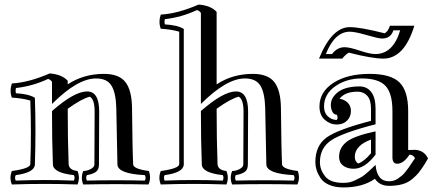

<svg xmlns="http://www.w3.org/2000/svg" viewBox="-20 -788 1907 842"><path d="M361 -20Q355 -9 361 4Q488 1 615 4Q622 -8 615 -20Q496 -26 495 -67L490 -315Q488 -382 468.5 -413Q449 -444 401 -444Q320 -444 208 -332V-429Q204 -437 191 -442Q123 -410 50 -402Q47 -390 50 -379Q106 -376 133 -359Q138 -213 133 -67Q132 -31 49 -20Q43 -9 49 4Q176 -1 304 4Q310 -9 304 -20Q213 -30 212 -67Q208 -171 208 -301Q306 -387 362 -387Q415 -387 415 -299L414 -67Q414 -43 399.5 -33.5Q385 -24 361 -20ZM345 21Q333 -8 345 -38Q361 -38 377.5 -46.5Q394 -55 394 -67L395 -299Q395 -352 374 -364Q338 -355 277 -311Q277 -177 281 -68Q283 -42 320 -38Q332 -8 320 21Q177 16 32 21Q20 -8 32 -38Q112 -49 113 -68Q118 -208 113 -347Q80 -357 32 -360Q21 -389 32 -422Q106 -426 198 -466Q251 -462 277 -434V-418Q346 -464 436 -464Q502 -464 530 -428Q558 -392 559 -315Q561 -121 564 -67Q565 -47 633 -38Q644 -6 631 21Q488 18 345 21Z M1014 -20Q1008 -9 1014 4Q1141 1 1268 4Q1275 -8 1268 -20Q1149 -26 1148 -67L1143 -315Q1141 -382 1121.5 -413Q1102 -444 1054 -444Q973 -444 861 -332V-731Q857 -739 844 -744Q776 -712 703 -704Q700 -692 703 -681Q759 -678 786 -661V-67Q785 -31 702 -20Q696 -9 702 4Q829 -1 957 4Q963 -9 957 -20Q866 -30 865 -67Q861 -171 861 -301Q959 -387 1015 -387Q1068 -387 1068 -299L1067 -67Q1067 -43 1052.5 -33.5Q1038 -24 1014 -20ZM998 21Q986 -8 998 -38Q1014 -38 1030.5 -46.5Q1047 -55 1047 -67L1048 -299Q1048 -352 1027 -364Q991 -355 930 -311Q930 -177 934 -68Q936 -42 973 -38Q985 -8 973 21Q830 16 685 21Q673 -8 685 -38Q765 -49 766 -68V-649Q733 -659 685 -662Q674 -691 685 -724Q759 -728 851 -768Q904 -764 930 -736V-418Q999 -464 1089 -464Q1155 -464 1183 -428Q1211 -392 1212 -315Q1214 -121 1217 -67Q1218 -47 1286 -38Q1297 -6 1284 21Q1141 18 998 21Z M1469 -355Q1492 -351 1505.5 -337Q1519 -323 1519 -302Q1519 -276 1502 -259Q1485 -242 1457 -242Q1428 -242 1404.5 -262.5Q1381 -283 1381 -321Q1381 -385 1442 -424.5Q1503 -464 1601 -464Q1694 -464 1732 -426.5Q1770 -389 1770 -301V-130L1801 -131Q1841 -128 1857 -93L1841 -66Q1826 -43 1816 -30.5Q1806 -18 1787.5 -2.5Q1769 13 1744 20Q1719 27 1686 27Q1645 27 1624 -4Q1571 34 1486 34Q1449 34 1423 22.5Q1397 11 1385 -8Q1373 -27 1368 -43.5Q1363 -60 1363 -77Q1363 -149 1411.5 -184.5Q1460 -220 1607 -258V-311Q1607 -350 1590.5 -368Q1574 -386 1548 -386Q1493 -386 1469 -355ZM1627 -212V-110Q1580 -48 1531 -48Q1503 -48 1485 -61.5Q1467 -75 1467 -100Q1467 -140 1500 -166Q1533 -192 1627 -212ZM1607 -116V-176Q1536 -150 1536 -100Q1536 -79 1551 -71Q1577 -80 1607 -116ZM1457 -285Q1440 -285 1433 -310Q1423 -350 1457 -380Q1490 -409 1557 -409Q1589 -409 1608 -384.5Q1627 -360 1627 -311V-243Q1483 -206 1433 -173Q1383 -140 1383 -77Q1383 -44 1405.5 -15Q1428 14 1486 14Q1499 14 1512 11.5Q1525 9 1537.5 2.5Q1550 -4 1559.5 -8.5Q1569 -13 1581 -23Q1593 -33 1598 -37.5Q1603 -42 1614.5 -53Q1626 -64 1627 -65Q1633 7 1686 7Q1697 7 1707 4Q1717 1 1726 -5.5Q1735 -12 1742 -17.5Q1749 -23 1758.5 -35Q1768 -47 1772.5 -53.5Q1777 -60 1786.5 -74.5Q1796 -89 1800 -94Q1794 -108 1776 -110Q1749 -69 1721 -70Q1701 -71 1701 -98V-301Q1701 -379 1670.5 -411.5Q1640 -444 1566 -444Q1499 -444 1450 -409.5Q1401 -375 1401 -321Q1401 -293 1418 -277.5Q1435 -262 1457 -262Q1464 -272 1457 -285ZM1735 -655H1705Q1694 -619 1655 -619Q1640 -619 1588.5 -634Q1537 -649 1514 -649Q1448 -649 1409 -551H1436Q1459 -581 1491 -581Q1513 -581 1557.5 -566Q1602 -551 1626 -551Q1704 -551 1735 -655ZM1690 -675H1797Q1753 -531 1661 -531Q1612 -531 1510 -557Q1497 -551 1481 -531H1379Q1435 -669 1514 -669Q1560 -669 1667 -642Q1682 -650 1690 -675Z"/></svg>

Font: Jacques Francois Shadow
Style: Regular
Weight: 400
Designer: Alexei Vanyashin, Nikita Kanarev (i@xarsok.ru)
Foundry: Cyreal (www.cyreal.org)
Version: Version 1.003